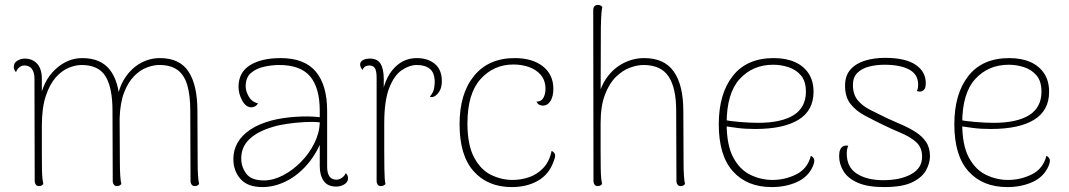

<svg xmlns="http://www.w3.org/2000/svg" viewBox="-20 -748 4341 780"><path d="M783 -87Q783 -57 784.5 -34.5Q786 -12 789 0Q786 3 782 5.5Q778 8 771 8Q763 8 758.5 2Q754 -4 754 -14L753 -298Q753 -360 741 -401.5Q729 -443 701.5 -463.5Q674 -484 627 -484Q604 -484 577 -474Q550 -464 525.5 -439.5Q501 -415 484.5 -373Q468 -331 466 -267L467 -87Q467 -57 468.5 -34.5Q470 -12 473 0Q470 3 466 5.5Q462 8 455 8Q447 8 442.5 2Q438 -4 438 -14L437 -298Q437 -391 409 -437.5Q381 -484 311 -484Q287 -484 259 -472.5Q231 -461 206.5 -433.5Q182 -406 166 -358Q150 -310 150 -237Q150 -170 150 -127Q150 -84 150.5 -59.5Q151 -35 152.5 -22Q154 -9 156 0Q153 3 149 5.5Q145 8 138 8Q130 8 125.5 2Q121 -4 121 -14L120 -429Q120 -454 109.5 -468Q99 -482 79 -482Q68 -482 59 -475Q50 -468 45 -455Q36 -465 36 -476Q36 -493 50.5 -501.5Q65 -510 80 -510Q112 -510 131 -489Q150 -468 150 -427V-330L141 -339Q155 -420 204.5 -466Q254 -512 314 -512Q388 -512 425 -466Q462 -420 466 -335L455 -338Q462 -392 487.5 -431Q513 -470 550 -491Q587 -512 630 -512Q710 -512 746 -457Q782 -402 782 -297Z M1346 10Q1311 10 1295 -13Q1279 -36 1279 -73V-206L1293 -194Q1270 -129 1230.5 -82.5Q1191 -36 1143 -12Q1095 12 1046 12Q986 12 957 -21Q928 -54 928 -102Q928 -138 945 -168Q962 -198 997 -221.5Q1032 -245 1085 -259Q1129 -270 1181 -273.5Q1233 -277 1279 -272V-298Q1279 -391 1240 -437.5Q1201 -484 1114 -484Q1085 -484 1053 -477Q1021 -470 999.5 -451.5Q978 -433 978 -397Q978 -378 990.5 -356Q1003 -334 1028 -328Q1022 -318 1014 -315Q1006 -312 1001 -312Q979 -312 964 -339.5Q949 -367 949 -395Q949 -454 995.5 -483Q1042 -512 1120 -512Q1217 -512 1263 -457Q1309 -402 1309 -298V-71Q1309 -18 1347 -18Q1357 -18 1368 -25Q1379 -32 1385 -45Q1390 -39 1392 -34Q1394 -29 1394 -24Q1394 -8 1378.5 1Q1363 10 1346 10ZM1052 -15Q1090 -15 1129.5 -35.5Q1169 -56 1202.5 -90Q1236 -124 1257 -166Q1278 -208 1279 -251Q1252 -254 1216.5 -252Q1181 -250 1146.5 -245Q1112 -240 1087 -232Q1026 -214 993 -182.5Q960 -151 960 -104Q960 -70 980.5 -42.5Q1001 -15 1052 -15Z M1527 8Q1519 8 1514.5 2Q1510 -4 1510 -14V-432Q1510 -460 1503 -471Q1496 -482 1480 -482Q1474 -482 1466 -479Q1458 -476 1453 -464Q1443 -475 1443 -486Q1443 -497 1454 -503.5Q1465 -510 1483 -510Q1513 -510 1526 -489Q1539 -468 1539 -427V-327L1527 -319Q1533 -412 1573 -462Q1613 -512 1673 -512Q1718 -512 1746.5 -488.5Q1775 -465 1775 -418Q1775 -390 1762.5 -373Q1750 -356 1738 -354Q1731 -353 1726 -355Q1740 -372 1743 -386.5Q1746 -401 1746 -414Q1746 -452 1726.5 -468Q1707 -484 1673 -484Q1644 -484 1613 -463.5Q1582 -443 1561.5 -391.5Q1541 -340 1541 -247Q1541 -177 1541 -132.5Q1541 -88 1541.5 -62Q1542 -36 1543 -22.5Q1544 -9 1546 0Q1543 3 1538.5 5.5Q1534 8 1527 8Z M2059 12Q1962 12 1904.5 -52Q1847 -116 1847 -243Q1847 -368 1906 -440Q1965 -512 2071 -512Q2143 -512 2185.5 -478.5Q2228 -445 2228 -387Q2228 -357 2216.5 -338Q2205 -319 2185 -319Q2178 -319 2171.5 -322Q2165 -325 2159 -335Q2179 -335 2187.5 -350.5Q2196 -366 2196 -387Q2196 -421 2177.5 -443Q2159 -465 2129.5 -475.5Q2100 -486 2066 -486Q1986 -486 1932.5 -427Q1879 -368 1879 -247Q1879 -159 1906 -108.5Q1933 -58 1975 -37.5Q2017 -17 2062 -17Q2098 -17 2130.5 -28.5Q2163 -40 2187.5 -66Q2212 -92 2221 -135Q2230 -131 2234 -122.5Q2238 -114 2229 -92Q2210 -39 2165 -13.5Q2120 12 2059 12Z M2408 8Q2400 8 2395.5 2Q2391 -4 2391 -14L2390 -706Q2390 -717 2395 -722.5Q2400 -728 2409 -728Q2416 -728 2420 -725.5Q2424 -723 2427 -720Q2425 -712 2423.5 -695.5Q2422 -679 2421 -640L2420 -327L2407 -319Q2411 -379 2438.5 -422.5Q2466 -466 2508 -489Q2550 -512 2597 -512Q2679 -512 2717.5 -457Q2756 -402 2756 -297L2757 -87Q2757 -57 2758.5 -34.5Q2760 -12 2763 0Q2760 3 2756 5.5Q2752 8 2745 8Q2737 8 2732.5 2Q2728 -4 2728 -14L2727 -298Q2727 -391 2696 -437.5Q2665 -484 2594 -484Q2569 -484 2539 -473Q2509 -462 2482 -435.5Q2455 -409 2437.5 -363Q2420 -317 2420 -247Q2420 -177 2420 -132.5Q2420 -88 2420.5 -62Q2421 -36 2422.5 -22.5Q2424 -9 2426 0Q2423 3 2419 5.5Q2415 8 2408 8Z M3115 12Q3015 12 2957.5 -52Q2900 -116 2900 -243Q2900 -367 2957 -439.5Q3014 -512 3123 -512Q3173 -512 3209 -496Q3245 -480 3265 -449.5Q3285 -419 3285 -375Q3285 -299 3224 -261.5Q3163 -224 3048 -224Q3005 -224 2973.5 -228.5Q2942 -233 2914 -237V-262Q2943 -256 2985.5 -252.5Q3028 -249 3060 -249Q3107 -249 3143.5 -257Q3180 -265 3204.5 -280.5Q3229 -296 3241.5 -320Q3254 -344 3254 -375Q3254 -418 3234 -441.5Q3214 -465 3183.5 -475Q3153 -485 3121 -485Q3038 -485 2985 -427Q2932 -369 2932 -247Q2932 -159 2958.5 -109Q2985 -59 3028 -38Q3071 -17 3118 -17Q3170 -17 3215.5 -40Q3261 -63 3274 -115Q3283 -111 3287 -102Q3291 -93 3282 -72Q3263 -29 3217.5 -8.5Q3172 12 3115 12Z M3571 12Q3505 12 3465 -5.5Q3425 -23 3407 -52Q3389 -81 3389 -114Q3389 -130 3393 -139.5Q3397 -149 3405 -153.5Q3413 -158 3426 -156Q3423 -149 3421.5 -142Q3420 -135 3420 -124Q3420 -68 3461.5 -42Q3503 -16 3568 -16Q3638 -16 3682 -40.5Q3726 -65 3726 -111Q3726 -149 3702 -170.5Q3678 -192 3641 -207.5Q3604 -223 3565 -242Q3526 -261 3491.5 -279.5Q3457 -298 3435 -326Q3413 -354 3413 -400Q3413 -441 3435.5 -466Q3458 -491 3495 -502Q3532 -513 3575 -513Q3658 -513 3699.5 -485Q3741 -457 3741 -410Q3741 -399 3738.5 -391.5Q3736 -384 3728 -379Q3724 -376 3718 -376Q3712 -376 3705 -378Q3708 -385 3709 -391.5Q3710 -398 3710 -404Q3710 -446 3673.5 -465.5Q3637 -485 3573 -485Q3540 -485 3510.5 -477.5Q3481 -470 3463 -452Q3445 -434 3445 -403Q3445 -365 3464 -341.5Q3483 -318 3514.5 -302Q3546 -286 3581 -269Q3612 -255 3643 -241.5Q3674 -228 3700 -211.5Q3726 -195 3742 -171.5Q3758 -148 3758 -113Q3758 -86 3742.5 -57Q3727 -28 3687 -8Q3647 12 3571 12Z M4072 12Q3972 12 3914.5 -52Q3857 -116 3857 -243Q3857 -367 3914 -439.5Q3971 -512 4080 -512Q4130 -512 4166 -496Q4202 -480 4222 -449.5Q4242 -419 4242 -375Q4242 -299 4181 -261.5Q4120 -224 4005 -224Q3962 -224 3930.5 -228.5Q3899 -233 3871 -237V-262Q3900 -256 3942.5 -252.5Q3985 -249 4017 -249Q4064 -249 4100.5 -257Q4137 -265 4161.5 -280.5Q4186 -296 4198.5 -320Q4211 -344 4211 -375Q4211 -418 4191 -441.5Q4171 -465 4140.5 -475Q4110 -485 4078 -485Q3995 -485 3942 -427Q3889 -369 3889 -247Q3889 -159 3915.5 -109Q3942 -59 3985 -38Q4028 -17 4075 -17Q4127 -17 4172.5 -40Q4218 -63 4231 -115Q4240 -111 4244 -102Q4248 -93 4239 -72Q4220 -29 4174.5 -8.5Q4129 12 4072 12Z"/></svg>

Font: Arima Thin
Style: Regular
Weight: 100
Designer: Joana Correia and Natanael Gama
Foundry: NDISCOVER
Version: Version 1.101;gftools[0.9.23]